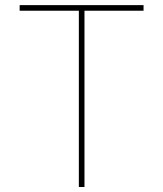

<svg xmlns="http://www.w3.org/2000/svg" viewBox="-20 -748 653 768"><path d="M58.6 -705.1V-727.5H554.2V-705.1H317.9V0H295.4V-705.1Z"/></svg>

Font: Inter 16pt Thin
Style: Regular
Weight: 250
Version: Version 4.001;git-66647c0bb